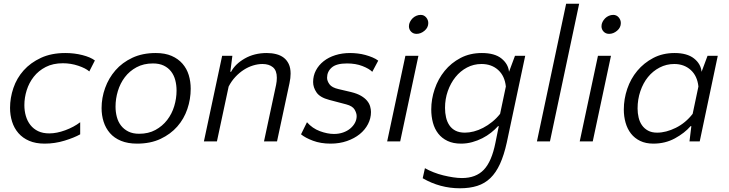

<svg xmlns="http://www.w3.org/2000/svg" viewBox="-20 -760 3916 1032"><path d="M460 -376Q441 -393 401 -406.5Q361 -420 318 -420Q265 -420 226 -400Q187 -380 161.5 -347.5Q136 -315 123.5 -275Q111 -235 111 -195Q111 -164 119 -136.5Q127 -109 143.5 -88Q160 -67 185 -55Q210 -43 245 -43Q285 -43 331 -60Q377 -77 411 -103V-38Q379 -20 327 -4Q275 12 220 12Q172 12 137 -3Q102 -18 79 -44.5Q56 -71 45 -106Q34 -141 34 -180Q34 -234 52 -287Q70 -340 107 -381.5Q144 -423 200 -449Q256 -475 331 -475Q379 -475 422.5 -464Q466 -453 490 -435Z M817 -475Q867 -475 902.5 -459.5Q938 -444 961 -417.5Q984 -391 994.5 -356.5Q1005 -322 1005 -283Q1005 -227 987 -174Q969 -121 933 -80Q897 -39 843 -13.5Q789 12 717 12Q667 12 630.5 -3Q594 -18 571 -44.5Q548 -71 537 -105.5Q526 -140 526 -179Q526 -234 545 -287Q564 -340 600.5 -382Q637 -424 691.5 -449.5Q746 -475 817 -475ZM728 -41Q778 -41 815.5 -61.5Q853 -82 878.5 -115Q904 -148 916.5 -189.5Q929 -231 929 -273Q929 -303 922 -329.5Q915 -356 899.5 -376Q884 -396 860 -407.5Q836 -419 802 -419Q752 -419 714 -398.5Q676 -378 651 -345Q626 -312 613.5 -270.5Q601 -229 601 -187Q601 -158 608 -131.5Q615 -105 630.5 -85Q646 -65 670 -53Q694 -41 728 -41Z M1399 0 1464 -304Q1468 -323 1468 -342Q1468 -381 1447 -398.5Q1426 -416 1391 -416Q1366 -416 1340 -408Q1314 -400 1290 -384.5Q1266 -369 1245 -346.5Q1224 -324 1209 -295L1146 0H1076L1174 -460H1229L1218 -374H1222Q1244 -416 1295.5 -445.5Q1347 -475 1414 -475Q1441 -475 1464.5 -469Q1488 -463 1505 -450Q1522 -437 1532 -416Q1542 -395 1542 -364Q1542 -341 1536 -313L1469 0Z M1845 -419Q1788 -419 1763 -397Q1738 -375 1738 -342Q1738 -325 1751 -307Q1764 -289 1800 -281L1868 -265Q1900 -257 1920.5 -245Q1941 -233 1953 -218.5Q1965 -204 1969.5 -188Q1974 -172 1974 -158Q1974 -124 1958 -93Q1942 -62 1913.5 -39Q1885 -16 1845 -2Q1805 12 1757 12Q1704 12 1662.5 -3.5Q1621 -19 1598 -38L1630 -103Q1659 -70 1699.5 -55Q1740 -40 1775 -40Q1802 -40 1824.5 -48Q1847 -56 1863 -69.5Q1879 -83 1888 -100Q1897 -117 1897 -136Q1897 -152 1886 -171Q1875 -190 1841 -199L1750 -223Q1700 -236 1681.5 -263Q1663 -290 1663 -319Q1663 -353 1678 -381.5Q1693 -410 1719.5 -431Q1746 -452 1782.5 -463.5Q1819 -475 1862 -475Q1881 -475 1902.5 -472.5Q1924 -470 1944 -464.5Q1964 -459 1982 -451.5Q2000 -444 2013 -434L1981 -374Q1964 -391 1928 -405Q1892 -419 1845 -419Z M2131 0H2061L2159 -460H2229ZM2178 -619Q2178 -631 2183.5 -642Q2189 -653 2197.5 -661.5Q2206 -670 2217.5 -675Q2229 -680 2241 -680Q2259 -680 2270.5 -666.5Q2282 -653 2282 -636Q2282 -612 2262 -595Q2242 -578 2219 -578Q2201 -578 2189.5 -590Q2178 -602 2178 -619Z M2479 -47Q2502 -47 2527 -53.5Q2552 -60 2577 -73Q2602 -86 2625.5 -105Q2649 -124 2668 -148L2699 -295Q2693 -352 2657.5 -384Q2622 -416 2568 -416Q2526 -416 2490 -397Q2454 -378 2428 -345.5Q2402 -313 2387 -270.5Q2372 -228 2372 -180Q2372 -153 2377.5 -129Q2383 -105 2395.5 -86.5Q2408 -68 2428.5 -57.5Q2449 -47 2479 -47ZM2264 144Q2285 156 2310.5 166Q2336 176 2362.5 182.5Q2389 189 2415 193Q2441 197 2463 197Q2538 197 2580.5 152.5Q2623 108 2643 7L2661 -82H2657Q2641 -64 2619.5 -47Q2598 -30 2572.5 -17Q2547 -4 2518 4Q2489 12 2458 12Q2416 12 2385.5 -2.5Q2355 -17 2335.5 -42Q2316 -67 2307 -100.5Q2298 -134 2298 -172Q2298 -227 2316.5 -281.5Q2335 -336 2370 -379Q2405 -422 2455.5 -448.5Q2506 -475 2570 -475Q2639 -475 2675.5 -445.5Q2712 -416 2716 -374L2748 -460H2803L2704 6Q2689 74 2667.5 121Q2646 168 2616 197Q2586 226 2545.5 239Q2505 252 2452 252Q2345 252 2252 198Z M2936 0H2866L3023 -740H3093Z M3166 0H3096L3194 -460H3264ZM3213 -619Q3213 -631 3218.5 -642Q3224 -653 3232.5 -661.5Q3241 -670 3252.5 -675Q3264 -680 3276 -680Q3294 -680 3305.5 -666.5Q3317 -653 3317 -636Q3317 -612 3297 -595Q3277 -578 3254 -578Q3236 -578 3224.5 -590Q3213 -602 3213 -619Z M3838 -460 3741 0H3686L3696 -82H3692Q3660 -45 3608 -16.5Q3556 12 3492 12Q3451 12 3421 -2.5Q3391 -17 3371.5 -42Q3352 -67 3342.5 -100.5Q3333 -134 3333 -171Q3333 -228 3351.5 -282.5Q3370 -337 3405.5 -379.5Q3441 -422 3491.5 -448.5Q3542 -475 3606 -475Q3673 -475 3710 -446Q3747 -417 3751 -374L3783 -460ZM3512 -47Q3560 -47 3612.5 -73Q3665 -99 3703 -148L3734 -295Q3728 -352 3692.5 -384Q3657 -416 3604 -416Q3562 -416 3525.5 -397Q3489 -378 3463 -346Q3437 -314 3422 -270Q3407 -226 3407 -177Q3407 -152 3412.5 -128.5Q3418 -105 3430.5 -87Q3443 -69 3463 -58Q3483 -47 3512 -47Z"/></svg>

Font: Quattrocento Sans
Style: Italic
Weight: 400
Designer: Pablo Impallari
Foundry: Pablo Impallari, Igino Marini, Brenda Gallo
Version: Version 2.000